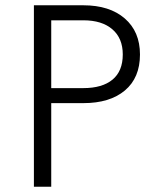

<svg xmlns="http://www.w3.org/2000/svg" viewBox="-20 -710 603 730"><path d="M108.9 0V-689.9H296.9Q396.5 -689.9 454.3 -639.9Q512.2 -589.8 512.2 -502.9Q512.2 -414.1 454.8 -366Q397.5 -317.9 296.9 -317.9H174.8V0ZM174.8 -375H296.9Q368.7 -375 407.7 -407.2Q446.8 -439.5 446.8 -502.9Q446.8 -564.5 407.2 -598.6Q367.7 -632.8 296.9 -632.8H174.8Z"/></svg>

Font: HK Grotesk Light
Style: Regular
Weight: 300
Designer: Alfredo Marco Pradil and Stefan Peev
Foundry: Hanken Design Co.
Version: Version 1.045;PS 001.045;hotconv 1.0.88;makeotf.lib2.5.64775